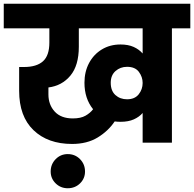

<svg xmlns="http://www.w3.org/2000/svg" viewBox="-37 -760 1034 1023"><path d="M347 7Q218 7 141.5 -66.5Q65 -140 65 -276V-403H91Q158 -403 192 -433.5Q226 -464 226 -533V-609H-17V-740H977V-609H879V0H723V-158Q705 -137 676 -124Q647 -111 605 -111Q589 -111 574 -113Q540 -62 483.5 -27.5Q427 7 347 7ZM221 -257Q221 -202 254.5 -165.5Q288 -129 351 -129Q393 -129 418.5 -143.5Q444 -158 459 -178Q413 -235 413 -319Q413 -378 437.5 -424Q462 -470 505.5 -496.5Q549 -523 605 -523Q646 -523 675 -510Q704 -497 723 -475V-609H383V-511Q383 -411 338 -357Q293 -303 221 -294ZM553 -319Q553 -276 578 -253.5Q603 -231 640 -231Q681 -231 702 -257.5Q723 -284 723 -318Q723 -350 703 -377Q683 -404 640 -404Q604 -404 578.5 -381.5Q553 -359 553 -319ZM324 243Q286 243 259.5 217Q233 191 233 154Q233 115 259.5 88Q286 61 324 61Q363 61 389.5 88Q416 115 416 154Q416 191 389.5 217Q363 243 324 243Z"/></svg>

Font: Poppins
Style: Bold
Weight: 700
Designer: Ninad Kale (Devanagari), Jonny Pinhorn (Latin)
Version: Version 5.002